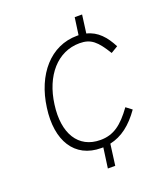

<svg xmlns="http://www.w3.org/2000/svg" viewBox="-134 -814 775 904"><g transform="rotate(-20 253.5 -361.5)"><path d="M264 -138C153 -138 98 -230 117 -369C135 -507 215 -600 326 -600C383 -600 410 -575 453 -505L488 -526C460 -580 426 -619 372 -632L384 -723H347L335 -637H327C194 -637 99 -526 78 -367C56 -209 121 -101 254 -101H264L250 0H287L301 -106C361 -119 410 -157 455 -221L426 -243C374 -171 330 -138 264 -138Z"/></g></svg>

Font: United Sans Thin
Style: Italic
Weight: 100
Italic angle: -8°
Designer: Pablo Impallari, Rodrigo Fuenzalida (Modified by Dan O. Williams)
Version: Version 1.000;PS 001.000;hotconv 1.0.88;makeotf.lib2.5.64775